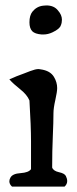

<svg xmlns="http://www.w3.org/2000/svg" viewBox="-20 -690 284 710"><path d="M133.8 -562.5Q109.4 -564.5 99.6 -574.2Q88.9 -585 88.9 -607.4Q88.9 -632.8 99.6 -646.5Q115.2 -666 138.7 -668.9Q140.6 -668.9 145 -669.4Q149.4 -669.9 151.4 -669.9Q179.7 -669.9 194.3 -651.4Q209 -634.8 209 -617.2Q209 -605.5 205.1 -596.7Q201.2 -583 173.8 -570.3Q157.2 -562.5 140.6 -562.5ZM14.6 -396.5Q40 -408.2 70.3 -418.9Q72.3 -419.9 91.8 -427.2Q111.3 -434.6 122.1 -434.6Q124 -434.6 126.5 -434.1Q128.9 -433.6 129.9 -433.6Q166 -428.7 179.7 -405.3Q191.4 -385.7 191.4 -364.3Q191.4 -350.6 184.6 -320.3Q177.7 -290 177.7 -271.5Q177.7 -239.3 175.3 -186Q172.9 -132.8 172.9 -70.3Q177.7 -57.6 198.2 -53.2Q218.8 -48.8 223.6 -39.1Q228.5 -29.3 228.5 -20.5Q228.5 -8.8 218.8 0H24.4Q14.6 -8.8 14.6 -19.5Q14.6 -26.4 18.6 -33.2Q26.4 -47.9 56.2 -49.8Q85.9 -51.8 94.7 -64.5V-106.4V-168Q94.7 -222.7 88.9 -318.4Q80.1 -339.8 54.7 -359.9Q29.3 -379.9 14.6 -396.5Z"/></svg>

Font: LPEducational
Style: Medium
Weight: 500
Designer: Based on Essays1743, by John Stracke, which says:

Based on the typeface in a 1743 English translation of the essays of 
Version: Version 001.204